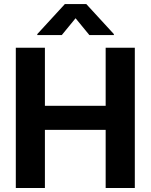

<svg xmlns="http://www.w3.org/2000/svg" viewBox="-20 -948 759 968"><path d="M59.7 -707.2H206.4V-414.5H512.7V-707.2H659.7V0H512.7V-293.3H206.4V0H59.7ZM361 -856 291.6 -771.3H168V-776.1L307 -927.5H415.1L554.1 -776.1V-771.3H430.5Z"/></svg>

Font: Pretendard Variable
Style: Regular
Weight: 400
Designer: Base glyphs from Inter by Rasmus Andersson; Hangul glyphs from Noto Sans CJK(Source Han Sans) by Jang Soo-young and Kang
Foundry: Kil Hyung-jin
Version: Version 1.100;FEAKit 1.0